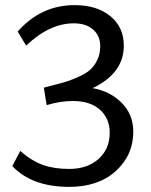

<svg xmlns="http://www.w3.org/2000/svg" viewBox="-20 -710 589 749"><path d="M341 -366H342Q410 -354 455 -308.5Q500 -263 500 -196Q500 -105 432 -43Q364 19 250 19Q105 19 28 -62L59 -121Q104 -82 147.5 -66.5Q191 -51 250 -51Q321 -51 364.5 -90Q408 -129 408 -192Q408 -248 370 -282Q332 -316 264 -316Q216 -316 162 -300L151 -368Q198 -380 226.5 -388Q255 -396 286 -410Q317 -424 333 -439Q349 -454 360 -477Q371 -500 371 -530Q371 -570 343.5 -594.5Q316 -619 268 -619Q173 -619 82 -532L49 -587Q140 -690 271 -690Q358 -690 410.5 -647Q463 -604 463 -532Q463 -424 341 -366Z"/></svg>

Font: Martel Sans
Style: Regular
Weight: 400
Designer: Dan Reynolds and Mathieu Réguer
Foundry: Dan Reynolds and Mathieu Réguer
Version: Version 1.001;PS 001.001;hotconv 1.0.70;makeotf.lib2.5.58329